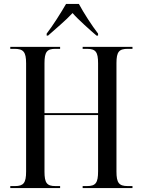

<svg xmlns="http://www.w3.org/2000/svg" viewBox="-20 -951 721 971"><path d="M216 -781V-771H223C261 -805 312 -847 347 -885C373 -854 441 -794 468 -771H476V-781C445 -821 403 -886 379 -931H314C288 -886 247 -821 216 -781ZM32 0H284V-10H260C217 -10 205 -26 205 -83V-369H476V-85C476 -26 464 -10 420 -10H398V0H650V-10H626C582 -10 569 -26 569 -83V-632C569 -689 582 -704 626 -704H650V-714H398V-704H420C464 -704 476 -688 476 -631V-379H205V-631C205 -688 217 -704 260 -704H284V-714H32V-704H53C98 -704 112 -689 112 -631V-83C112 -26 99 -10 56 -10H32Z"/></svg>

Font: Noto Serif Display Condensed
Style: Regular
Weight: 400
Width: 3
Designer: Monotype Design Team
Foundry: Monotype Imaging Inc.
Version: Version 2.009